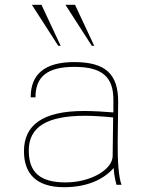

<svg xmlns="http://www.w3.org/2000/svg" viewBox="-20 -771 607 801"><path d="M450 -120C449 -62 356 -10 254 -10C147 -10 100 -52 100 -143C100 -242 176 -288 336 -288C366 -288 417 -285 452 -281ZM80 -140C80 -47 131 10 247 10C343 10 412 -22 454 -70C456 -42 461 -18 466 0H487C475 -31 470 -100 471 -182L473 -344C474 -462 420 -512 290 -512C167 -512 108 -462 108 -365H128C128 -451 177 -492 290 -492C407 -492 455 -450 453 -349V-302C419 -305 367 -308 331 -308C156 -308 80 -248 80 -140ZM223 -580H233L153 -751H113ZM363 -580H373L293 -751H253Z"/></svg>

Font: Perun Thin
Style: Regular
Weight: 100
Foundry: Copyright (c) Stefan Peev, Context Ltd, 2016
Version: Version 1.089